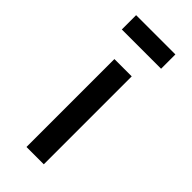

<svg xmlns="http://www.w3.org/2000/svg" viewBox="-217 -703 745 745"><g transform="rotate(45 155.5 -331.0)"><path d="M105 0V-482.5H200V0ZM44.1 -662.5H259.6V-584H44.1Z"/></g></svg>

Font: Karla Medium
Style: Regular
Weight: 500
Designer: Jonathan Pinhorn
Version: Version 2.001